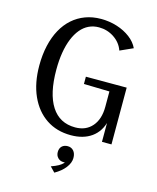

<svg xmlns="http://www.w3.org/2000/svg" viewBox="-138 -804 940 1150"><g transform="rotate(15 332.5 -229.0)"><path d="M348 10Q260 10 195 -33.5Q130 -77 94 -157Q58 -237 58 -345Q58 -412 71 -469Q84 -526 108.5 -570.5Q133 -615 168 -646Q203 -677 247.5 -693.5Q292 -710 344 -710Q397 -710 444 -695Q491 -680 526.5 -653Q562 -626 578 -591L498 -555Q482 -601 439.5 -629.5Q397 -658 345 -658Q311 -658 282.5 -644.5Q254 -631 232 -604.5Q210 -578 194.5 -540Q179 -502 171 -453.5Q163 -405 163 -347Q163 -199 213.5 -120.5Q264 -42 361 -42Q427 -42 465.5 -86.5Q504 -131 504 -208V-344L550 -302L345 -307V-352H598V0H539V-135L543 -131Q526 -62 475.5 -26Q425 10 348 10ZM311 252 281 221Q309 211 326 201.5Q343 192 353.5 180Q364 168 369 153L384 166Q370 177 348 177Q327 177 313 163Q299 149 299 127Q299 104 312.5 91Q326 78 348 78Q371 78 385 94Q399 110 399 138Q399 168 375.5 198.5Q352 229 311 252Z"/></g></svg>

Font: Sutasoma
Style: Regular
Weight: 400
Designer: Izhar Fathurrohim, Akbar Rohmanto, Arusyal Khofiqoini
Foundry: Kiwari Kolektiv
Version: Version 1.102